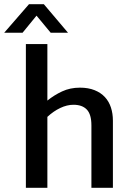

<svg xmlns="http://www.w3.org/2000/svg" viewBox="-57 -900 627 920"><path d="M170 0H67V-689H170V-418Q202 -444 240.5 -462Q279 -480 326 -480Q366 -480 396 -468Q426 -456 445.5 -435Q465 -414 474.5 -385Q484 -356 484 -322V0H381V-299Q381 -352 359 -375Q337 -398 295 -398Q264 -398 231.5 -382.5Q199 -367 170 -340ZM269 -743H186L118 -825L51 -743H-37L82 -880H153Z"/></svg>

Font: Mukta Mahee Medium
Style: Regular
Weight: 500
Designer: Shuchita Grover, Noopur Datye, Girish Dalvi, Yashodeep Gholap
Foundry: Ek Type
Version: Version 2.538;PS 1.000;hotconv 16.6.51;makeotf.lib2.5.65220;